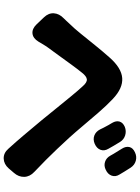

<svg xmlns="http://www.w3.org/2000/svg" viewBox="121 -899 758 1040"><g transform="rotate(90 500.0 -379.0)"><path d="M74 -238Q50 -263 52 -292Q54 -321 79 -345Q81 -347 91.5 -358Q102 -369 111 -379Q133 -401 162.5 -437.5Q192 -474 225.5 -515.5Q259 -557 291 -593Q348 -658 403 -662Q458 -666 516 -611Q553 -576 590.5 -532.5Q628 -489 663 -447.5Q698 -406 726 -375Q759 -339 787.5 -309Q816 -279 845.5 -249.5Q875 -220 911 -186Q937 -162 938 -131.5Q939 -101 916 -75L892 -47Q869 -21 839 -20Q809 -19 786 -45Q746 -89 711.5 -130Q677 -171 631 -226Q601 -263 568 -303.5Q535 -344 504 -382Q473 -420 449 -446Q427 -472 410 -470.5Q393 -469 373 -443Q355 -421 329.5 -386Q304 -351 278 -315Q252 -279 232 -252Q225 -242 216.5 -227Q208 -212 206 -209Q188 -179 162 -176Q136 -173 112 -198ZM667 -676Q690 -685 713 -678Q736 -671 749 -650Q757 -637 769.5 -616Q782 -595 786 -587Q799 -565 791.5 -544.5Q784 -524 759 -513Q735 -503 714 -511Q693 -519 681 -542Q679 -547 672 -560.5Q665 -574 657.5 -587.5Q650 -601 646 -607Q633 -629 638.5 -647.5Q644 -666 667 -676ZM805 -731Q828 -742 851 -735.5Q874 -729 888 -708Q896 -695 908.5 -675.5Q921 -656 925 -648Q939 -626 931.5 -605Q924 -584 900 -573Q878 -562 856.5 -569Q835 -576 823 -598Q821 -603 813 -615.5Q805 -628 797 -641.5Q789 -655 785 -661Q772 -682 776.5 -701Q781 -720 805 -731Z"/></g></svg>

Font: Chiron GoRound TC H
Style: Regular
Weight: 900
Designer: Ryoko NISHIZUKA 西塚涼子 (kana, bopomofo & ideographs); Paul D. Hunt (Latin, Greek & Cyrillic); Sandoll Communications 산돌커뮤니
Foundry: Adobe
Version: Version 1.000;hotconv 1.1.1;makeotfexe 2.6.0